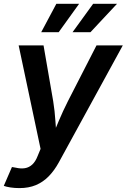

<svg xmlns="http://www.w3.org/2000/svg" viewBox="-35 -781 665 1009"><path d="M-15.1 195.8 27.8 96.7 47.4 100.1Q74.2 106.4 96.2 102.8Q118.2 99.1 135 83.3Q151.9 67.4 163.1 38.1L178.2 1.5L63 -542.5H193.8L244.6 -249Q252.9 -197.3 256.1 -146Q259.3 -94.7 263.7 -41.5H230.5Q252.4 -94.7 274.2 -146.2Q295.9 -197.8 321.8 -249L472.2 -542.5H610.4L274.4 71.8Q251 114.7 221.2 145.3Q191.4 175.8 153.6 191.7Q115.7 207.5 67.4 207.5Q42 207.5 20 204.1Q-2 200.7 -15.1 195.8ZM273.4 -611.8H181.6L261.2 -761.2H380.9ZM440.4 -611.8H346.2L454.6 -761.2H580.1Z"/></svg>

Font: Inter 16pt SemiBold
Style: Italic
Weight: 600
Italic angle: -9.3988°
Version: Version 4.001;git-66647c0bb